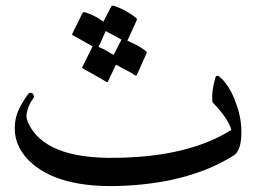

<svg xmlns="http://www.w3.org/2000/svg" viewBox="-20 -645 966 674"><path d="M755 -372Q772 -356 785.5 -333Q799 -310 809 -281Q830 -224 827 -169Q825 -115 800 -99Q727 -53 632 -26Q537 1 418 7Q181 19 80 -83Q16 -149 37 -236Q42 -254 52.5 -273.5Q63 -293 78 -314Q82 -321 90 -319Q95 -318 98 -311Q101 -305 97 -300Q82 -280 76 -257Q69 -235 78 -216Q135 -86 390 -91Q517 -93 617.5 -117.5Q718 -142 792 -189Q782 -228 727 -285Q724 -288 725 -309Q725 -311 725 -312Q726 -336 736 -372Q740 -386 755 -372ZM270 -600Q272 -603 278 -602Q295 -597 311.5 -588.5Q328 -580 343 -569L371 -623Q373 -626 379 -625Q421 -611 457 -583Q462 -579 460 -574L427 -502Q444 -495 460 -486.5Q476 -478 492 -466Q497 -462 494 -457L460 -381Q458 -378 450 -383Q447 -386 431 -394.5Q415 -403 387 -418L359 -359Q357 -354 349 -360Q345 -363 325.5 -374Q306 -385 272 -404Q267 -407 269 -410L305 -482Q296 -487 279 -497Q262 -507 236 -521Q231 -524 234 -527ZM379 -452 406 -505V-506Q398 -511 384 -518.5Q370 -526 351 -536L326 -480Q340 -475 353 -467.5Q366 -460 379 -452Z"/></svg>

Font: Amiri
Style: Italic
Weight: 400
Italic angle: 10°
Designer: Khaled Hosny
Version: Version 0.113